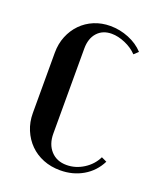

<svg xmlns="http://www.w3.org/2000/svg" viewBox="-103 -568 530 643"><g transform="rotate(20 161.5 -247.0)"><path d="M36 -355Q36 -387 47 -414Q58 -441 77.5 -461Q97 -481 123.5 -492Q150 -503 181 -503Q215 -503 247 -490Q279 -477 300 -454L285 -440Q268 -458 242.5 -469Q217 -480 194 -480Q162 -480 143 -459Q124 -438 124 -402V-99Q124 -61 145 -38Q166 -15 201 -15Q233 -15 261.5 -33Q290 -51 304 -80L323 -71Q304 -33 268 -12Q232 9 187 9Q154 9 126.5 -2Q99 -13 79 -33Q59 -53 47.5 -80.5Q36 -108 36 -140Z"/></g></svg>

Font: Moniqa SemBd Heading
Style: Regular
Weight: 600
Designer: Rajesh Rajput
Foundry: Rajesh Rajput
Version: Version 1.000